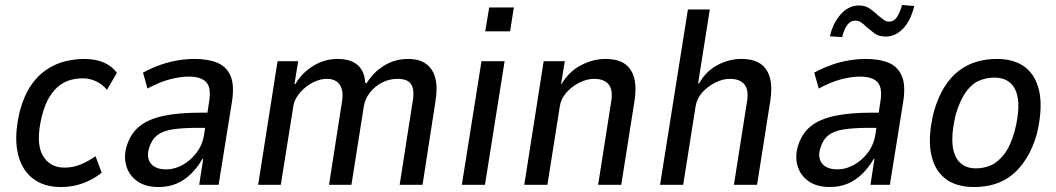

<svg xmlns="http://www.w3.org/2000/svg" viewBox="-20 -743 4248 772"><path d="M225 9Q153 9 108 -28.5Q63 -66 50 -134.5Q37 -203 60 -297Q77 -360 105.5 -401Q134 -442 170 -465Q206 -488 244 -497Q282 -506 319 -506Q364 -506 397.5 -491.5Q431 -477 450 -450L410 -382Q392 -404 366.5 -416Q341 -428 314 -428Q291 -428 267.5 -422.5Q244 -417 221.5 -401Q199 -385 180 -355Q161 -325 148 -275Q123 -170 151 -119.5Q179 -69 240 -69Q274 -69 306 -82.5Q338 -96 364 -115L389 -49Q369 -32 342 -18.5Q315 -5 286 2Q257 9 225 9Z M618 9Q565 9 532 -14.5Q499 -38 488 -75.5Q477 -113 489 -154Q504 -205 540 -234.5Q576 -264 637 -277Q698 -290 787 -290H830L821 -229H777Q716 -229 675.5 -223Q635 -217 612 -199Q589 -181 579 -146Q568 -109 586.5 -85.5Q605 -62 649 -62Q682 -62 714.5 -80Q747 -98 771 -130Q795 -162 801 -204L821 -335Q830 -391 809 -413Q788 -435 739 -435Q706 -435 664.5 -424.5Q623 -414 573 -387L555 -451Q592 -471 627 -483Q662 -495 696 -500.5Q730 -506 762 -506Q816 -506 853 -491Q890 -476 906.5 -439Q923 -402 913 -336L859 0H781L797 -104H794Q775 -71 749 -45Q723 -19 690.5 -5Q658 9 618 9Z M1018 0 1096 -497H1179L1164 -406L1168 -405Q1191 -447 1237 -476.5Q1283 -506 1337 -506Q1392 -506 1419.5 -480Q1447 -454 1448 -411L1454 -408Q1479 -450 1522.5 -478Q1566 -506 1621 -506Q1666 -506 1693.5 -486Q1721 -466 1730.5 -428Q1740 -390 1731 -336L1679 0H1587L1637 -321Q1645 -361 1641 -383.5Q1637 -406 1621.5 -416Q1606 -426 1579 -426Q1545 -426 1516 -411Q1487 -396 1467.5 -371Q1448 -346 1443 -316L1393 0H1303L1353 -321Q1361 -361 1354.5 -383.5Q1348 -406 1332.5 -416Q1317 -426 1295 -426Q1271 -426 1248 -416Q1225 -406 1206 -390Q1187 -374 1175 -355.5Q1163 -337 1160 -319L1109 0Z M1931 -617 1947 -713H2046L2031 -617ZM1837 0 1916 -497H2009L1930 0Z M2088 0 2166 -497H2251L2236 -405H2238Q2268 -456 2316.5 -481Q2365 -506 2414 -506Q2464 -506 2492 -486.5Q2520 -467 2530 -429Q2540 -391 2531 -336L2478 0H2385L2436 -325Q2443 -361 2437.5 -382.5Q2432 -404 2414.5 -415Q2397 -426 2369 -426Q2340 -426 2310 -411Q2280 -396 2258 -371.5Q2236 -347 2231 -316L2181 0Z M2634 0 2746 -705H2834L2787 -408H2791Q2819 -457 2865 -481.5Q2911 -506 2960 -506Q3010 -506 3038 -486.5Q3066 -467 3076 -429Q3086 -391 3077 -336L3024 0H2931L2982 -325Q2989 -361 2983.5 -382.5Q2978 -404 2960.5 -415Q2943 -426 2915 -426Q2886 -426 2856 -411Q2826 -396 2804 -371.5Q2782 -347 2777 -316L2727 0Z M3317 9Q3264 9 3231 -14.5Q3198 -38 3187 -75.5Q3176 -113 3188 -154Q3203 -205 3239 -234.5Q3275 -264 3336 -277Q3397 -290 3486 -290H3529L3520 -229H3476Q3415 -229 3374.5 -223Q3334 -217 3311 -199Q3288 -181 3278 -146Q3267 -109 3285.5 -85.5Q3304 -62 3348 -62Q3381 -62 3413.5 -80Q3446 -98 3470 -130Q3494 -162 3500 -204L3520 -335Q3529 -391 3508 -413Q3487 -435 3438 -435Q3405 -435 3363.5 -424.5Q3322 -414 3272 -387L3254 -451Q3291 -471 3326 -483Q3361 -495 3395 -500.5Q3429 -506 3461 -506Q3515 -506 3552 -491Q3589 -476 3605.5 -439Q3622 -402 3612 -336L3558 0H3480L3496 -104H3493Q3474 -71 3448 -45Q3422 -19 3389.5 -5Q3357 9 3317 9ZM3366 -594 3317 -597Q3329 -651 3361 -686Q3393 -721 3433 -721Q3460 -721 3478.5 -707.5Q3497 -694 3512 -680Q3523 -671 3533 -663.5Q3543 -656 3555 -656Q3574 -656 3586 -673.5Q3598 -691 3607 -723L3656 -719Q3643 -663 3612.5 -629.5Q3582 -596 3541 -596Q3513 -596 3496 -609Q3479 -622 3463 -635Q3453 -646 3442.5 -653Q3432 -660 3419 -660Q3400 -660 3387 -643Q3374 -626 3366 -594Z M3897 9Q3822 9 3778 -27Q3734 -63 3722.5 -132Q3711 -201 3736 -298Q3753 -355 3778.5 -395Q3804 -435 3836 -459Q3868 -483 3906 -494.5Q3944 -506 3988 -506Q4062 -506 4105.5 -470Q4149 -434 4160.5 -366Q4172 -298 4148 -201Q4131 -144 4105.5 -104Q4080 -64 4048.5 -39Q4017 -14 3979 -2.5Q3941 9 3897 9ZM3904 -66Q3936 -66 3964.5 -78.5Q3993 -91 4018 -123.5Q4043 -156 4060 -216Q4087 -324 4064.5 -377.5Q4042 -431 3978 -431Q3948 -431 3919 -419.5Q3890 -408 3865.5 -375.5Q3841 -343 3823 -283Q3797 -174 3819.5 -120Q3842 -66 3904 -66Z"/></svg>

Font: Nunito Sans 7pt Condensed Medium
Style: Italic
Weight: 500
Width: 3
Italic angle: -9°
Designer: Vernon Adams
Foundry: Vernon Adams
Version: Version 3.101;gftools[0.9.27]